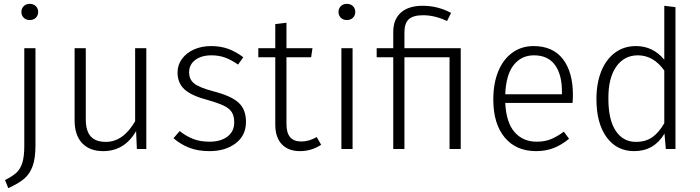

<svg xmlns="http://www.w3.org/2000/svg" viewBox="-20 -773 3629 996"><path d="M164 -19Q164 49 149 89.5Q134 130 105 154.5Q76 179 23 203L6 161Q44 142 64.5 123.5Q85 105 95.5 72.5Q106 40 106 -17V-523H164ZM178 -711Q178 -693 166 -681Q154 -669 134 -669Q115 -669 103 -681Q91 -693 91 -711Q91 -729 103 -741Q115 -753 134 -753Q154 -753 166 -741Q178 -729 178 -711Z M739 0H690L686 -93Q626 11 515 11Q445 11 406 -30.5Q367 -72 367 -149V-523H425V-155Q425 -94 450.5 -65.5Q476 -37 529 -37Q619 -37 681 -144V-523H739Z M1242 -476 1215 -438Q1179 -463 1147 -474.5Q1115 -486 1077 -486Q1025 -486 993 -462Q961 -438 961 -398Q961 -360 988.5 -339Q1016 -318 1088 -299Q1178 -276 1217 -241Q1256 -206 1256 -141Q1256 -70 1202.5 -29.5Q1149 11 1067 11Q1007 11 962 -6.5Q917 -24 880 -56L912 -93Q948 -65 984 -51.5Q1020 -38 1067 -38Q1125 -38 1160 -64.5Q1195 -91 1195 -138Q1195 -170 1183 -190Q1171 -210 1142.5 -224Q1114 -238 1058 -254Q974 -276 937.5 -309Q901 -342 901 -397Q901 -436 924 -467.5Q947 -499 986.5 -516.5Q1026 -534 1075 -534Q1124 -534 1164 -519.5Q1204 -505 1242 -476Z M1646 -22Q1596 11 1536 11Q1476 11 1442 -24.5Q1408 -60 1408 -127V-476H1320V-523H1408V-648L1466 -655V-523H1601L1594 -476H1466V-130Q1466 -84 1485 -61.5Q1504 -39 1543 -39Q1583 -39 1623 -62Z M1809 0H1751V-523H1809ZM1823 -711Q1823 -693 1811 -681Q1799 -669 1779 -669Q1760 -669 1748 -681Q1736 -693 1736 -711Q1736 -729 1748 -741Q1760 -753 1779 -753Q1799 -753 1811 -741Q1823 -729 1823 -711Z M2320 -706 2299 -664Q2235 -694 2175 -694Q2124 -694 2101 -673.5Q2078 -653 2078 -605V-523H2370V0H2312V-476H2078V0H2020V-476H1934V-523H2020V-608Q2020 -672 2059.5 -707.5Q2099 -743 2173 -743Q2251 -743 2320 -706Z M2950 -239H2601Q2606 -137 2649.5 -87.5Q2693 -38 2764 -38Q2805 -38 2836.5 -50.5Q2868 -63 2905 -90L2932 -53Q2893 -21 2852 -5Q2811 11 2761 11Q2657 11 2598 -60Q2539 -131 2539 -257Q2539 -340 2564.5 -402.5Q2590 -465 2637.5 -499.5Q2685 -534 2748 -534Q2848 -534 2900 -466.5Q2952 -399 2952 -281Q2952 -259 2950 -239ZM2895 -299Q2895 -387 2858.5 -436.5Q2822 -486 2750 -486Q2685 -486 2645 -436Q2605 -386 2601 -284H2895Z M3484 -736V0H3434L3427 -80Q3373 11 3270 11Q3179 11 3126.5 -61.5Q3074 -134 3074 -259Q3074 -340 3098.5 -402Q3123 -464 3169.5 -499Q3216 -534 3279 -534Q3368 -534 3426 -463V-743ZM3426 -134V-407Q3370 -486 3289 -486Q3218 -486 3176.5 -427Q3135 -368 3136 -260Q3136 -152 3174 -94.5Q3212 -37 3279 -37Q3329 -37 3363.5 -61Q3398 -85 3426 -134Z"/></svg>

Font: Statis Sans Light
Style: Regular
Weight: 300
Designer: bBox Type GmbH
Foundry: bBox Type GmbH
Version: Version 1.000